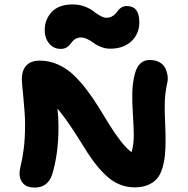

<svg xmlns="http://www.w3.org/2000/svg" viewBox="-20 -847 848 864"><path d="M252.9 -627Q220.7 -627 200.9 -651.6Q181.2 -676.3 181.2 -710.9Q181.2 -759.3 212.9 -793.2Q244.6 -827.1 308.1 -827.1Q335.4 -827.1 360.4 -817.9Q385.3 -808.6 399.7 -797.1Q414.1 -785.6 430.2 -776.4Q446.3 -767.1 458 -767.1Q472.2 -767.1 482.7 -772.5Q493.2 -777.8 499.8 -785.6Q506.3 -793.5 512.5 -801.3Q518.6 -809.1 528.3 -814.5Q538.1 -819.8 550.8 -819.8Q606.9 -819.8 606.9 -747.1Q606.9 -694.3 571 -661.1Q535.2 -627.9 476.1 -627.9Q454.6 -627.9 434.6 -635.7Q414.6 -643.6 402.3 -653.1Q390.1 -662.6 374.5 -670.4Q358.9 -678.2 345.2 -678.2Q331.1 -678.2 321.3 -672.9Q311.5 -667.5 305.4 -659.9Q299.3 -652.3 293.5 -645Q287.6 -637.7 277.3 -632.3Q267.1 -627 252.9 -627ZM136.2 -2.9Q101.6 -2.9 84.7 -20.8Q67.9 -38.6 67.9 -66.9Q67.9 -81.1 74 -105Q80.1 -128.9 86.4 -174.6Q92.8 -220.2 92.8 -287.1Q92.8 -333 85.4 -405.8Q78.1 -478.5 78.1 -490.2Q78.1 -529.3 98.1 -551.8Q118.2 -574.2 159.2 -574.2Q202.1 -574.2 241.7 -556.4Q281.2 -538.6 312.5 -508.3Q343.8 -478 371.8 -440.9Q399.9 -403.8 425.3 -362.3Q450.7 -320.8 473.6 -283.7Q496.6 -246.6 522.2 -213.4Q547.9 -180.2 571.8 -162.1Q582 -193.8 582 -237.8Q582 -271 578.1 -331.1Q574.2 -391.1 575.4 -433.6Q576.7 -476.1 586.9 -515.1Q603.5 -577.1 653.8 -577.1Q679.2 -577.1 697.3 -567.1Q715.3 -557.1 723.1 -541.5Q731 -525.9 733.9 -507.1Q736.8 -488.3 731.9 -471.2Q723.1 -428.2 721.7 -392.3Q720.2 -356.4 722.7 -302.7Q725.1 -249 725.1 -219.2Q725.1 -178.7 722.2 -148.9Q719.2 -119.1 710.7 -90.3Q702.1 -61.5 687 -43.7Q671.9 -25.9 646.5 -14.9Q621.1 -3.9 585.9 -3.9Q551.8 -3.9 521.2 -15.9Q490.7 -27.8 465.6 -49.8Q440.4 -71.8 418.2 -98.6Q396 -125.5 374 -159.7Q352.1 -193.8 332.3 -225.8Q312.5 -257.8 287.4 -294.2Q262.2 -330.6 238.8 -357.9Q243.2 -317.9 243.2 -275.9Q243.2 -153.3 213.9 -59.1Q193.8 -2.9 136.2 -2.9Z"/></svg>

Font: Shantell Sans Irregular Bouncy
Style: Bold
Weight: 700
Designer: Stephen Nixon, Anya Danilova, Shantell Martin
Foundry: Arrow Type
Version: Version 1.006;[9816181b4]